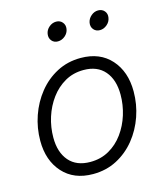

<svg xmlns="http://www.w3.org/2000/svg" viewBox="-110 -800 757 892"><g transform="rotate(-15 269.0 -353.5)"><path d="M228 10.3Q135.7 10.3 82.8 -48.6Q29.8 -107.4 29.8 -202.1Q29.8 -263.7 49.8 -321.5Q69.8 -379.4 106.9 -425.5Q144 -471.7 195.6 -498.8Q247.1 -525.9 310.1 -525.9Q402.3 -525.9 455.3 -466.8Q508.3 -407.7 508.3 -312.5Q508.3 -250.5 488.3 -192.9Q468.3 -135.3 431.2 -89.4Q394 -43.5 342.5 -16.6Q291 10.3 228 10.3ZM230 -47.4Q280.3 -47.4 320.3 -70.1Q360.4 -92.8 388.4 -131.3Q416.5 -169.9 431.2 -217.3Q445.8 -264.6 445.8 -313.5Q445.8 -385.3 410.2 -426.8Q374.5 -468.3 308.6 -468.3Q258.8 -468.3 219 -445.6Q179.2 -422.9 150.9 -384.5Q122.6 -346.2 107.4 -298.6Q92.3 -251 92.3 -200.7Q92.3 -129.9 127.9 -88.6Q163.6 -47.4 230 -47.4ZM229 -627.4Q210.4 -627.4 199.5 -640.6Q188.5 -653.8 191.4 -672.9Q194.3 -691.9 209.7 -705.1Q225.1 -718.3 244.1 -718.3Q262.7 -718.3 273.9 -705.1Q285.2 -691.9 282.2 -672.9Q279.3 -653.8 263.7 -640.6Q248 -627.4 229 -627.4ZM431.2 -627.4Q412.1 -627.4 401.1 -640.6Q390.1 -653.8 393.1 -672.9Q396.5 -691.9 411.9 -705.1Q427.2 -718.3 445.8 -718.3Q464.8 -718.3 476.1 -705.1Q487.3 -691.9 483.9 -672.9Q481 -653.8 465.3 -640.6Q449.7 -627.4 431.2 -627.4Z"/></g></svg>

Font: Inter Display Light
Style: Italic
Weight: 300
Italic angle: -9.39999°
Designer: Rasmus Andersson
Foundry: rsms
Version: Version 4.000;git-a52131595